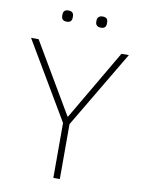

<svg xmlns="http://www.w3.org/2000/svg" viewBox="-98 -983 780 1050"><g transform="rotate(10 291.5 -458.0)"><path d="M167 -881V-889Q167 -916 196 -916Q225 -916 225 -889V-881Q225 -854 196 -854Q167 -854 167 -881ZM356 -881V-889Q356 -901 363.5 -908.5Q371 -916 386 -916Q415 -916 415 -889V-881Q415 -854 386 -854Q371 -854 363.5 -861.5Q356 -869 356 -881ZM309 -305V0H273V-305L20 -733H62L291 -344H294L522 -733H563Z"/></g></svg>

Font: IBM Plex Sans JP ExtraLight
Style: Regular
Weight: 200
Designer: Mike Abbink; Paul van der Laan; Pieter van Rosmalen; Wujin Sim; Yejin Wi; Jinhee Kim; Boomi Park; Yona Kim; Kichan Ma
Foundry: Sandoll Inc.
Version: Version 1.001